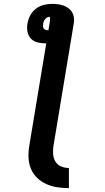

<svg xmlns="http://www.w3.org/2000/svg" viewBox="-20 -755 540 992"><path d="M336 217Q306 217 276 212.5Q246 208 219.5 196Q193 184 172.5 164.5Q152 145 140.5 118.5Q129 92 127.5 61.5Q126 31 131 0L219 -531Q218 -531 216.5 -531Q215 -531 214 -531Q192 -531 172 -536.5Q152 -542 139 -556.5Q126 -571 122 -591.5Q118 -612 122 -633Q125 -654 136 -675Q147 -696 165.5 -710Q184 -724 206 -729.5Q228 -735 250 -735Q265 -735 280 -733Q295 -731 309 -726Q323 -721 334.5 -712Q346 -703 353 -691Q360 -679 362 -663.5Q364 -648 361 -633L256 0Q253 21 254.5 42Q256 63 266.5 80Q277 97 296 105Q315 113 336 113ZM225 -599Q226 -599 227.5 -599Q229 -599 230 -599L236 -633Q237 -638 237.5 -642.5Q238 -647 238.5 -652Q239 -657 238.5 -662.5Q238 -668 233 -668Q231 -668 228.5 -667Q226 -666 224 -665Q215 -660 209.5 -651Q204 -642 203 -633Q202 -627 202 -620.5Q202 -614 205 -609Q208 -604 213.5 -601.5Q219 -599 225 -599Z"/></svg>

Font: Iosevka SS04 Extrabold Oblique
Style: Regular
Weight: 800
Italic angle: -9°
Monospace: yes
Designer: Belleve Invis
Foundry: Belleve Invis
Version: Version 19.0.0; ttfautohint (v1.8.4)